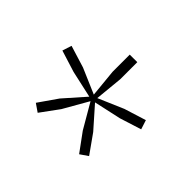

<svg xmlns="http://www.w3.org/2000/svg" viewBox="-86 -977 665 665"><g transform="rotate(45 246.0 -645.0)"><path d="M116 -481 164 -550 232 -627 133 -649 53 -674 64 -708 145 -683 238 -643 228 -745V-829H265V-745L255 -643L348 -683L428 -708L439 -674L360 -649L260 -627L328 -550L377 -481L348 -461L299 -528L246 -619L194 -528L145 -461Z"/></g></svg>

Font: Encode Sans Normal
Style: Thin
Weight: 100
Designer: Pablo Impallari, Andres Torresi
Foundry: Pablo Impallari, Andres Torresi
Version: Version 1.000; ttfautohint (v1.00) -l 8 -r 50 -G 200 -x 14 -